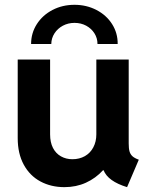

<svg xmlns="http://www.w3.org/2000/svg" viewBox="-20 -771 624 799"><path d="M53.7 -196.3V-523.4H188.5V-211.9Q188.5 -178.7 200.4 -155.5Q212.4 -132.3 233.6 -120.4Q254.9 -108.4 281.2 -108.4Q310.5 -108.4 333.3 -121.3Q356 -134.3 368.4 -158Q380.9 -181.6 380.9 -211.9V-523.4H515.6V-173.8Q515.6 -152.8 519 -140.9Q522.5 -128.9 531.2 -120.8Q540 -112.8 557.6 -106.4L508.8 7.8Q429.2 -16.6 411.1 -62.5H408.7Q378.4 -29.3 337.6 -10.7Q296.9 7.8 248 7.8Q192.4 7.8 148.2 -15.9Q104 -39.6 78.9 -85.7Q53.7 -131.8 53.7 -196.3ZM469.7 -587.9H385.7Q385.7 -612.3 373 -632.3Q360.4 -652.3 338.6 -664.1Q316.9 -675.8 290 -675.8Q263.7 -675.8 241.7 -664.1Q219.7 -652.3 206.8 -632.3Q193.8 -612.3 193.4 -587.9H109.4Q109.4 -633.3 133.3 -670.7Q157.2 -708 198.5 -729.5Q239.7 -751 290 -751Q339.8 -751 381.3 -729.5Q422.9 -708 446.5 -670.7Q470.2 -633.3 469.7 -587.9Z"/></svg>

Font: Reddit Sans Vanilla
Style: Bold
Weight: 700
Designer: Stephen Hutchings
Foundry: Reddit
Version: Version 1.013